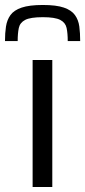

<svg xmlns="http://www.w3.org/2000/svg" viewBox="-29 -751 342 771"><path d="M102 0V-510H181V0ZM143 -731Q197 -731 227.5 -720.5Q258 -710 272 -690.5Q286 -671 289.5 -644.5Q293 -618 293 -586H243Q243 -617 238.5 -638.5Q234 -660 213 -671Q192 -682 143 -682Q93 -682 72 -671Q51 -660 46.5 -638.5Q42 -617 42 -586H-9Q-9 -618 -5 -644.5Q-1 -671 13 -690.5Q27 -710 58 -720.5Q89 -731 143 -731Z"/></svg>

Font: Saira Expanded
Style: Regular
Weight: 400
Width: 7
Designer: Hector Gatti with collaboration of the Omnibus-Type team
Foundry: Omnibus-Type
Version: Version 1.100; ttfautohint (v1.8.3)